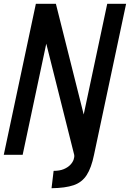

<svg xmlns="http://www.w3.org/2000/svg" viewBox="-25 -820 688 1017"><path d="M248 177 259 85Q291 85 312.5 76Q334 67 347 53.5Q360 40 365 25.5Q370 11 368 0H473Q459 69 434 107.5Q409 146 365 161Q321 176 248 177ZM-5 0 165 -800H271L472 0H373L543 -800H643L473 0H368L167 -800H265L95 0Z"/></svg>

Font: Victor Mono Thin
Style: Italic
Weight: 100
Italic angle: -12°
Monospace: yes
Designer: Rune Bjørnerås
Version: Version 1.561;gftools[0.9.30]